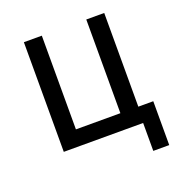

<svg xmlns="http://www.w3.org/2000/svg" viewBox="-126 -657 851 905"><g transform="rotate(-20 300.0 -205.0)"><path d="M490 140V0H92V-550H182V-80H405V-550H495V-80H570V140Z"/></g></svg>

Font: JetBrainsMonoNL NFM
Style: Regular
Weight: 400
Monospace: yes
Designer: Philipp Nurullin, Konstantin Bulenkov
Foundry: JetBrains
Version: Version 2.304; ttfautohint (v1.8.4.7-5d5b);Nerd Fonts 3.3.0